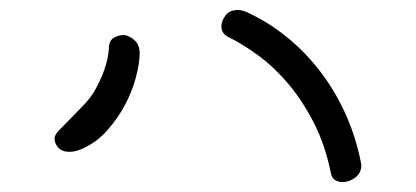

<svg xmlns="http://www.w3.org/2000/svg" viewBox="-20 -324 845 390"><path d="M443.4 -249Q429.7 -255.9 429.7 -270.5Q429.7 -281.2 438 -292.5Q446.3 -303.7 462.9 -303.7Q472.7 -303.7 484.4 -297.9Q524.4 -279.3 561 -250Q597.7 -220.7 627.9 -182.1Q658.2 -143.6 680.2 -96.2Q702.1 -48.8 712.9 4.9Q712.9 6.8 713.4 8.3Q713.9 9.8 713.9 11.7Q713.9 27.3 701.7 36.6Q689.5 45.9 675.8 45.9Q668 45.9 661.1 42Q654.3 38.1 652.3 28.3Q640.6 -29.3 617.7 -74.2Q594.7 -119.1 566.4 -152.8Q538.1 -186.5 505.9 -210.4Q473.6 -234.4 443.4 -249ZM201.2 -225.6Q201.2 -241.2 210.9 -247.1Q220.7 -252.9 232.4 -252.9Q244.1 -251 253.9 -241.7Q263.7 -232.4 263.7 -215.8Q263.7 -196.3 256.3 -168Q249 -139.6 234.4 -111.8Q219.7 -84 198.2 -59.6Q176.8 -35.2 148.4 -22.5Q133.8 -15.6 121.1 -15.6Q106.4 -15.6 98.6 -23.9Q90.8 -32.2 90.8 -43Q90.8 -49.8 100.1 -59.6Q109.4 -69.3 122.1 -82Q134.8 -94.7 147.9 -108.4Q161.1 -122.1 169.9 -135.7Q198.2 -183.6 201.2 -225.6Z"/></svg>

Font: Hi Melody
Style: Regular
Weight: 400
Designer: YoonDesign Inc.
Foundry: YoonDesign Inc.
Version: Version 3.00